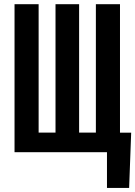

<svg xmlns="http://www.w3.org/2000/svg" viewBox="-20 -731 650 922"><path d="M165.5 -710.9V-94.2H246.6V-710.9H359.9V-94.2H440.4V-710.9H556.2V-93.8H609.9L600.1 171.4H493.7V0H49.8V-710.9Z"/></svg>

Font: Roboto Mono
Style: Regular
Weight: 500
Designer: Google
Version: Version 2.000986; 2015; ttfautohint (v1.3)